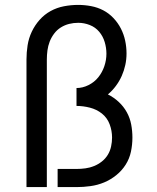

<svg xmlns="http://www.w3.org/2000/svg" viewBox="-20 -763 640 783"><path d="M88 0V-520Q88 -549 92.5 -578Q97 -607 109.5 -633.5Q122 -660 141.5 -682Q161 -704 186.5 -718Q212 -732 241 -737.5Q270 -743 299 -743Q325 -743 351.5 -738Q378 -733 401 -721Q424 -709 442.5 -689.5Q461 -670 473 -646.5Q485 -623 490.5 -597Q496 -571 496 -545Q496 -521 491 -498Q486 -475 476.5 -453.5Q467 -432 452.5 -412.5Q438 -393 420 -378Q444 -366 464 -347.5Q484 -329 497 -305.5Q510 -282 515 -255.5Q520 -229 520 -202Q520 -173 514 -144.5Q508 -116 492.5 -91.5Q477 -67 454 -48.5Q431 -30 404.5 -19Q378 -8 349 -4Q320 0 292 0H215V-74H292Q310 -74 328.5 -76.5Q347 -79 364 -86Q381 -93 395.5 -104.5Q410 -116 419.5 -131.5Q429 -147 433 -165.5Q437 -184 437 -202Q437 -230 427 -256.5Q417 -283 395.5 -300Q374 -317 346.5 -324Q319 -331 292 -331V-404Q317 -404 341 -416Q365 -428 381 -448Q397 -468 405.5 -493Q414 -518 414 -544Q414 -568 407 -591.5Q400 -615 384.5 -633.5Q369 -652 346 -661Q323 -670 299 -670Q280 -670 262 -665.5Q244 -661 228 -651Q212 -641 200.5 -625.5Q189 -610 182.5 -593Q176 -576 173.5 -557.5Q171 -539 171 -520V0Z"/></svg>

Font: Iosevka Fixed Extended
Style: Regular
Weight: 400
Width: 7
Monospace: yes
Designer: Belleve Invis
Foundry: Belleve Invis
Version: Version 24.1.1; ttfautohint (v1.8.4)